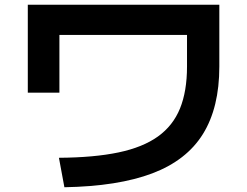

<svg xmlns="http://www.w3.org/2000/svg" viewBox="-20 -749 1040 808"><path d="M228 -85Q376 -86 478.5 -107.5Q581 -129 644.5 -174.5Q708 -220 737.5 -292.5Q767 -365 767 -469V-602H230V-359H97V-729H903V-469Q903 -296 834 -185Q765 -74 621 -19.5Q477 35 251 39Z"/></svg>

Font: M PLUS 1 Thin
Style: Bold
Weight: 700
Version: Version 1.001